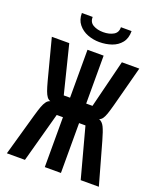

<svg xmlns="http://www.w3.org/2000/svg" viewBox="-164 -1015 929 1118"><g transform="rotate(20 300.0 -455.5)"><path d="M149.5 -369Q137 -373 128.2 -384.8Q119.5 -396.5 112 -417.2Q104.5 -438 94.5 -475.5L29.5 -724.5H137.5L211.5 -427.5H250.5V-724.5H350.5V-427.5H389.5L463.5 -724.5H571.5L506 -476.5Q495.5 -437.5 488 -416Q480.5 -394.5 472.2 -383.2Q464 -372 452.5 -368Q473 -360.5 485.2 -335.8Q497.5 -311 513 -255.5L585.5 2.5H473L390 -306.5H350.5V2.5H250.5V-306.5H212L127.5 2.5H15.5L88.5 -255.5Q100 -296 108 -317.5Q116 -339 125.8 -352.2Q135.5 -365.5 149.5 -369ZM146.5 -914.5H213.5Q212.5 -881.5 238.2 -866.8Q264 -852 300.5 -852Q338 -852 363.8 -866.8Q389.5 -881.5 388.5 -914.5H454.5Q455 -870 432.8 -842.2Q410.5 -814.5 375 -802.2Q339.5 -790 299 -790Q261.5 -790 226.5 -803.2Q191.5 -816.5 168.8 -844.5Q146 -872.5 146.5 -914.5Z"/></g></svg>

Font: JuliaMono Medium
Style: Regular
Weight: 500
Monospace: yes
Designer: cormullion
Foundry: corm
Version: Version 0.054; ttfautohint (v1.8.4)